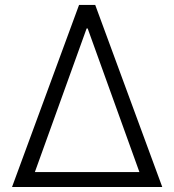

<svg xmlns="http://www.w3.org/2000/svg" viewBox="-20 -747 696 767"><path d="M28.1 0 295.8 -727.3H360.4L628.2 0ZM119.3 -59.7H536.9L330.3 -633.2H326Z"/></svg>

Font: Inter Zeller Light
Style: Regular
Weight: 300
Designer: Rasmus Andersson; Joe Bland
Foundry: zeller
Version: Version 3.015;git-dec3a8cb1